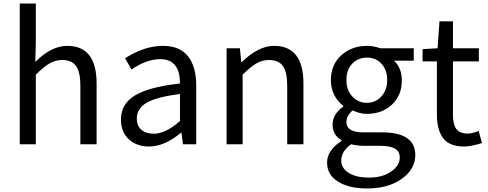

<svg xmlns="http://www.w3.org/2000/svg" viewBox="-20 -816 2760 1086"><path d="M91.8 0V-795.9H182.6V-578.1L179.7 -465.8Q270.5 -556.6 360.4 -556.6Q526.4 -556.6 526.4 -343.8V0H434.6V-332Q434.6 -408.2 410.2 -442.4Q385.7 -476.6 332 -476.6Q293 -476.6 259.8 -457Q226.6 -437.5 182.6 -393.6V0Z M823.2 12.7Q752.9 12.7 708.5 -28.3Q664.1 -69.3 664.1 -140.6Q664.1 -228.5 743.7 -276.4Q823.2 -324.2 998 -343.8Q998 -481.4 886.7 -481.4Q809.6 -481.4 723.6 -422.9L687.5 -486.3Q795.9 -556.6 901.4 -556.6Q997.1 -556.6 1043.5 -497.6Q1089.8 -438.5 1089.8 -334V0H1014.6L1006.8 -65.4H1003.9Q910.2 12.7 823.2 12.7ZM849.6 -59.6Q917 -59.6 998 -131.8V-284.2Q865.2 -267.6 809.6 -234.9Q753.9 -202.1 753.9 -147.5Q753.9 -103.5 780.3 -81.5Q806.6 -59.6 849.6 -59.6Z M1261.7 0V-543H1336.9L1344.7 -464.8H1347.7Q1441.4 -556.6 1530.3 -556.6Q1696.3 -556.6 1696.3 -343.8V0H1604.5V-332Q1604.5 -408.2 1580.1 -442.4Q1555.7 -476.6 1502 -476.6Q1462.9 -476.6 1429.7 -457Q1396.5 -437.5 1352.5 -393.6V0Z M2055.7 250Q1954.1 250 1892.1 211.4Q1830.1 172.9 1830.1 103.5Q1830.1 34.2 1911.1 -18.6V-23.4Q1861.3 -51.8 1861.3 -112.3Q1861.3 -170.9 1921.9 -212.9V-216.8Q1851.6 -273.4 1851.6 -363.3Q1851.6 -450.2 1910.6 -503.4Q1969.7 -556.6 2055.7 -556.6Q2093.8 -556.6 2130.9 -543H2320.3V-472.7H2209Q2252.9 -430.7 2252.9 -361.3Q2252.9 -276.4 2196.8 -224.1Q2140.6 -171.9 2055.7 -171.9Q2015.6 -171.9 1974.6 -191.4Q1939.5 -161.1 1939.5 -126Q1939.5 -67.4 2034.2 -67.4H2140.6Q2329.1 -67.4 2329.1 61.5Q2329.1 139.6 2253.4 194.8Q2177.7 250 2055.7 250ZM2055.7 -234.4Q2103.5 -234.4 2136.7 -270Q2169.9 -305.7 2169.9 -363.3Q2169.9 -420.9 2137.7 -455.6Q2105.5 -490.2 2055.7 -490.2Q2005.9 -490.2 1972.7 -456.1Q1939.5 -421.9 1939.5 -363.3Q1939.5 -305.7 1973.1 -270Q2006.8 -234.4 2055.7 -234.4ZM2068.4 188.5Q2143.6 188.5 2192.4 154.3Q2241.2 120.1 2241.2 76.2Q2241.2 40 2213.9 24.4Q2186.5 8.8 2129.9 8.8H2036.1Q2002.9 8.8 1965.8 0Q1910.2 40 1910.2 91.8Q1910.2 135.7 1952.6 162.1Q1995.1 188.5 2068.4 188.5Z M2605.5 12.7Q2522.5 12.7 2486.8 -34.2Q2451.2 -81.1 2451.2 -168V-468.8H2370.1V-538.1L2455.1 -543L2465.8 -695.3H2542V-543H2688.5V-468.8H2542V-166Q2542 -113.3 2561 -86.9Q2580.1 -60.5 2626 -60.5Q2649.4 -60.5 2687.5 -75.2L2706.1 -6.8Q2643.6 12.7 2605.5 12.7Z"/></svg>

Font: Gen Shin Gothic Regular
Style: Regular
Weight: 400
Designer: [Source Han Sans]
Ryoko NISHIZUKA  (kana & ideographs); Paul D. Hunt (Latin, Greek & Cyrillic); Wenlong ZHANG  (bopomofo
Version: Version 1.002.20150607